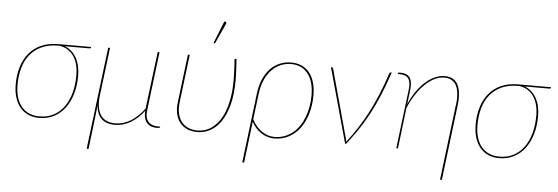

<svg xmlns="http://www.w3.org/2000/svg" viewBox="-54 -900 3644 1254"><g transform="rotate(5 1767.5 -273.0)"><path d="M345.5 -475Q371.5 -465.5 391 -447.8Q410.5 -430 423.8 -405.8Q437 -381.5 443.5 -352Q450 -322.5 450 -290Q450 -226 434.2 -172Q418.5 -118 389 -78.2Q359.5 -38.5 316.8 -16.2Q274 6 220 6Q180 6 148.2 -8Q116.5 -22 94.5 -48.5Q72.5 -75 60.5 -113Q48.5 -151 48.5 -199.5Q48.5 -261.5 64.5 -314Q80.5 -366.5 112.2 -404.5Q144 -442.5 192 -463.8Q240 -485 304 -485H518.5L518 -483Q517.5 -480 515.5 -477.5Q513.5 -475 508 -475ZM438 -291.5Q438 -328.5 430 -360.2Q422 -392 406 -416Q390 -440 366.2 -455.2Q342.5 -470.5 311.5 -475H303.5Q240.5 -475 194.5 -453.8Q148.5 -432.5 118.8 -395.5Q89 -358.5 74.8 -307.8Q60.5 -257 60.5 -198.5Q60.5 -152.5 71.2 -116.5Q82 -80.5 102.5 -55.5Q123 -30.5 152.8 -17.2Q182.5 -4 221 -4Q273 -4 313.2 -25.2Q353.5 -46.5 381.2 -84.8Q409 -123 423.5 -175.8Q438 -228.5 438 -291.5Z M641.5 -490 601 -162.5Q594.5 -86.5 623.2 -44.2Q652 -2 719 -2Q771.5 -2 819.5 -31.8Q867.5 -61.5 907.5 -115.5L954 -490H966L918.5 -103.5Q915.5 -78 920 -59.5Q924.5 -41 935.2 -29.2Q946 -17.5 962.5 -11.8Q979 -6 999.5 -6H1012.5L1012 -1Q1011 4 990.5 4Q971.5 4 955 -2Q938.5 -8 926.8 -20.8Q915 -33.5 909.5 -53.5Q904 -73.5 907 -101.5Q888 -76 866 -55.8Q844 -35.5 819.8 -21.2Q795.5 -7 769.8 0.5Q744 8 717.5 8Q658.5 8 628 -22Q597.5 -52 593 -108Q590.5 -83 587.2 -55.2Q584 -27.5 581.5 -5L559 180H553Q550 180 548.8 178.2Q547.5 176.5 547.5 174L629.5 -490Z M1108 0ZM1164 -490 1125.5 -176Q1120.5 -135 1127.5 -102.8Q1134.5 -70.5 1152 -48Q1169.5 -25.5 1196.8 -13.8Q1224 -2 1259 -2Q1282.5 -2 1306.8 -9.8Q1331 -17.5 1353.8 -34.8Q1376.5 -52 1396.8 -79.2Q1417 -106.5 1431.8 -145.5Q1446.5 -184.5 1455.2 -235.5Q1464 -286.5 1464 -351.5Q1464 -364 1463.5 -381Q1463 -398 1462.2 -416Q1461.5 -434 1460.5 -451.5Q1459.5 -469 1458 -483Q1457.5 -486.5 1459.2 -488.2Q1461 -490 1463 -490H1470.5Q1472 -472.5 1473 -454.2Q1474 -436 1475 -418Q1476 -400 1476.5 -383.2Q1477 -366.5 1477 -352Q1477 -256 1458.5 -187.8Q1440 -119.5 1409.2 -76Q1378.5 -32.5 1339.2 -12.2Q1300 8 1258 8Q1220.5 8 1191.2 -4.5Q1162 -17 1143 -40.5Q1124 -64 1116 -98.2Q1108 -132.5 1113.5 -176L1152 -490ZM1311.5 -579.5 1369.5 -725.5H1378Q1382 -725.5 1383.5 -721.5Q1385 -717.5 1382.5 -712L1322 -579.5Z M1622.5 -274Q1629.5 -331 1648.2 -373Q1667 -415 1694.5 -442.8Q1722 -470.5 1756.5 -484.2Q1791 -498 1829.5 -498Q1866 -498 1896 -485.2Q1926 -472.5 1947.2 -447.2Q1968.5 -422 1980.2 -384Q1992 -346 1992 -296Q1992 -234.5 1976.2 -179.5Q1960.5 -124.5 1931 -83.2Q1901.5 -42 1858.2 -18Q1815 6 1760.5 6Q1738 6 1716.2 -0.8Q1694.5 -7.5 1675 -20.2Q1655.5 -33 1639.2 -51Q1623 -69 1612 -91.5L1579 180H1567ZM1614 -107.5Q1626.5 -81.5 1643.5 -62Q1660.5 -42.5 1679.8 -29.8Q1699 -17 1719.5 -10.5Q1740 -4 1760.5 -4Q1796 -4 1825.8 -15Q1855.5 -26 1880 -45.5Q1904.5 -65 1923 -92Q1941.5 -119 1954 -151.5Q1966.5 -184 1973 -220.5Q1979.5 -257 1979.5 -295.5Q1979.5 -343 1968.8 -379Q1958 -415 1938.2 -439.2Q1918.5 -463.5 1890.8 -475.8Q1863 -488 1829 -488Q1793.5 -488 1761 -474.5Q1728.5 -461 1702.8 -434.2Q1677 -407.5 1659 -367.5Q1641 -327.5 1634.5 -274Z M2488.5 -490Q2469.5 -434 2451.2 -386.2Q2433 -338.5 2414 -296.5Q2395 -254.5 2375 -216.8Q2355 -179 2333 -143.2Q2311 -107.5 2286 -72.2Q2261 -37 2232.5 0H2225.5L2090 -490H2097Q2102.5 -490 2104.5 -483L2227.5 -34Q2230.5 -24 2232 -14Q2269.5 -63 2302.2 -113.2Q2335 -163.5 2364.2 -219.8Q2393.5 -276 2420.2 -340Q2447 -404 2472 -480.5Q2474 -486 2476.2 -488Q2478.5 -490 2481.5 -490Z M2875.5 180H2863.5L2924 -314H2925Q2930 -355 2927.2 -387Q2924.5 -419 2913.5 -441.2Q2902.5 -463.5 2882.8 -475.2Q2863 -487 2834 -487Q2802.5 -487 2770.8 -471.8Q2739 -456.5 2709.2 -428Q2679.5 -399.5 2652.5 -359Q2625.5 -318.5 2604 -268L2572 0H2561L2608.5 -386.5Q2615 -438 2598.5 -461Q2582 -484 2541 -484H2528L2528.5 -487Q2529.5 -491 2531.8 -492.5Q2534 -494 2542.5 -494Q2564 -494 2579.8 -488.5Q2595.5 -483 2605.2 -470.2Q2615 -457.5 2618.5 -437Q2622 -416.5 2618.5 -386.5L2607 -293Q2627 -339.5 2653 -377.2Q2679 -415 2708.8 -441.5Q2738.5 -468 2770.8 -482.5Q2803 -497 2835 -497Q2898.5 -497 2922.5 -449Q2946.5 -401 2936 -314Z M3361 -475Q3387 -465.5 3406.5 -447.8Q3426 -430 3439.2 -405.8Q3452.5 -381.5 3459 -352Q3465.5 -322.5 3465.5 -290Q3465.5 -226 3449.8 -172Q3434 -118 3404.5 -78.2Q3375 -38.5 3332.2 -16.2Q3289.5 6 3235.5 6Q3195.5 6 3163.8 -8Q3132 -22 3110 -48.5Q3088 -75 3076 -113Q3064 -151 3064 -199.5Q3064 -261.5 3080 -314Q3096 -366.5 3127.8 -404.5Q3159.5 -442.5 3207.5 -463.8Q3255.5 -485 3319.5 -485H3534L3533.5 -483Q3533 -480 3531 -477.5Q3529 -475 3523.5 -475ZM3453.5 -291.5Q3453.5 -328.5 3445.5 -360.2Q3437.5 -392 3421.5 -416Q3405.5 -440 3381.8 -455.2Q3358 -470.5 3327 -475H3319Q3256 -475 3210 -453.8Q3164 -432.5 3134.2 -395.5Q3104.5 -358.5 3090.2 -307.8Q3076 -257 3076 -198.5Q3076 -152.5 3086.8 -116.5Q3097.5 -80.5 3118 -55.5Q3138.5 -30.5 3168.2 -17.2Q3198 -4 3236.5 -4Q3288.5 -4 3328.8 -25.2Q3369 -46.5 3396.8 -84.8Q3424.5 -123 3439 -175.8Q3453.5 -228.5 3453.5 -291.5Z"/></g></svg>

Font: Lato Hairline
Style: Italic
Weight: 100
Italic angle: -7°
Designer: Lukasz Dziedzic
Foundry: tyPoland Lukasz Dziedzic
Version: Version 2.007; 2014-02-27